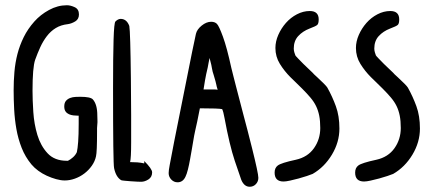

<svg xmlns="http://www.w3.org/2000/svg" viewBox="-20 -779 1651 732"><path d="M32 -435Q32 -470 35 -505Q38 -540 46.5 -573Q55 -606 70.5 -637.5Q86 -669 111 -697Q134 -723 167 -741Q200 -759 235 -759Q249 -759 265 -751.5Q281 -744 281 -724Q281 -706 267 -697.5Q253 -689 239 -687Q212 -684 192.5 -672Q173 -660 158.5 -641Q144 -622 133.5 -599Q123 -576 114 -551Q104 -522 104 -433Q104 -398 107 -352Q110 -306 122.5 -264.5Q135 -223 161.5 -194.5Q188 -166 235 -166H239Q249 -171 258.5 -179.5Q268 -188 273 -199Q276 -212 278 -238.5Q280 -265 280 -307V-338H277Q269 -338 260 -339Q251 -340 243 -343.5Q235 -347 230 -354Q225 -361 225 -373Q225 -387 231.5 -394.5Q238 -402 247.5 -405.5Q257 -409 267.5 -409.5Q278 -410 286 -410Q325 -410 334 -400Q351 -381 351 -339Q351 -330 351.5 -321.5Q352 -313 351 -305Q350 -297 350 -290.5Q350 -284 350 -277Q350 -238 349 -214.5Q348 -191 346 -183Q342 -164 330 -147Q318 -130 301.5 -117.5Q285 -105 265.5 -98Q246 -91 227 -91Q212 -91 194 -96Q176 -101 158.5 -109Q141 -117 126 -128Q111 -139 100 -152Q76 -181 62.5 -215.5Q49 -250 42.5 -287Q36 -324 34 -362Q32 -400 32 -435Z M411 -442Q411 -564 413 -628Q415 -692 420 -697Q430 -707 440 -707Q463 -707 473 -680Q475 -669 476.5 -618Q478 -567 479 -479Q480 -401 480 -340Q480 -279 480 -237Q480 -176 476 -161Q490 -161 503.5 -160Q517 -159 530 -156V-165Q560 -135 560 -122Q560 -104 546 -95Q532 -86 518 -86Q514 -86 502.5 -86.5Q491 -87 478 -88Q465 -89 454.5 -90Q444 -91 442 -92Q422 -104 415 -138Q411 -155 411 -442Z M623 -119Q623 -124 624 -132Q625 -140 627 -150Q631 -173 644 -239Q657 -305 679 -414Q700 -520 712.5 -581.5Q725 -643 727 -650Q731 -667 749 -681.5Q767 -696 785 -696Q799 -696 807 -688Q815 -680 830 -639Q845 -598 862 -520Q866 -503 870.5 -486Q875 -469 880 -449Q892 -401 907.5 -343.5Q923 -286 941 -214Q965 -118 965 -101Q965 -87 955.5 -77Q946 -67 932 -67Q911 -67 900 -93Q895 -106 875 -166Q855 -226 836 -329Q834 -341 831.5 -350Q829 -359 827 -363Q812 -366 748 -366H742Q740 -358 738 -346Q736 -334 732 -316Q728 -298 724 -280Q720 -262 717 -243Q715 -230 711.5 -210.5Q708 -191 704.5 -171Q701 -151 696.5 -133Q692 -115 687 -105Q677 -84 657 -84Q643 -84 633 -94.5Q623 -105 623 -119ZM756 -438H784Q792 -438 798.5 -438Q805 -438 810 -437Q809 -440 808 -443Q807 -446 806 -450L805 -455Q804 -460 801.5 -469.5Q799 -479 795 -492Q790 -506 788 -519Q786 -532 782 -546L779 -558Q777 -550 775.5 -541Q774 -532 772 -522Q765 -493 761.5 -472Q758 -451 756 -438Z M1027 -121Q1027 -139 1039 -148Q1052 -158 1108 -170Q1153 -180 1177 -214Q1201 -248 1201 -291Q1201 -318 1197 -338Q1193 -358 1185 -374.5Q1177 -391 1163.5 -407Q1150 -423 1132 -441Q1117 -456 1105.5 -467Q1094 -478 1087 -485Q1064 -508 1047 -535.5Q1030 -563 1030 -596Q1030 -621 1041 -646Q1052 -671 1070 -691.5Q1088 -712 1112 -724.5Q1136 -737 1161 -737Q1195 -737 1195 -705Q1195 -689 1189.5 -684Q1184 -679 1160 -670Q1134 -660 1117 -641.5Q1100 -623 1100 -594Q1100 -587 1102 -580Q1104 -573 1106 -568Q1106 -567 1115.5 -557Q1125 -547 1137 -535Q1149 -523 1161 -512Q1173 -501 1177 -496L1190 -484Q1205 -470 1215 -460Q1225 -450 1228 -445Q1247 -411 1260.5 -374Q1274 -337 1274 -289Q1274 -237 1245.5 -189.5Q1217 -142 1172 -116Q1165 -113 1150 -108Q1135 -103 1118.5 -98.5Q1102 -94 1086 -90.5Q1070 -87 1061 -87Q1027 -87 1027 -121Z M1334 -121Q1334 -139 1346 -148Q1359 -158 1415 -170Q1460 -180 1484 -214Q1508 -248 1508 -291Q1508 -318 1504 -338Q1500 -358 1492 -374.5Q1484 -391 1470.5 -407Q1457 -423 1439 -441Q1424 -456 1412.5 -467Q1401 -478 1394 -485Q1371 -508 1354 -535.5Q1337 -563 1337 -596Q1337 -621 1348 -646Q1359 -671 1377 -691.5Q1395 -712 1419 -724.5Q1443 -737 1468 -737Q1502 -737 1502 -705Q1502 -689 1496.5 -684Q1491 -679 1467 -670Q1441 -660 1424 -641.5Q1407 -623 1407 -594Q1407 -587 1409 -580Q1411 -573 1413 -568Q1413 -567 1422.5 -557Q1432 -547 1444 -535Q1456 -523 1468 -512Q1480 -501 1484 -496L1497 -484Q1512 -470 1522 -460Q1532 -450 1535 -445Q1554 -411 1567.5 -374Q1581 -337 1581 -289Q1581 -237 1552.5 -189.5Q1524 -142 1479 -116Q1472 -113 1457 -108Q1442 -103 1425.5 -98.5Q1409 -94 1393 -90.5Q1377 -87 1368 -87Q1334 -87 1334 -121Z"/></svg>

Font: PreciousPlastic
Style: Regular
Weight: 700
Version: Version 001.006